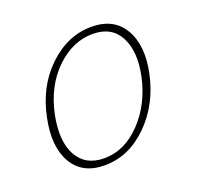

<svg xmlns="http://www.w3.org/2000/svg" viewBox="-83 -500 606 591"><g transform="rotate(-20 219.5 -204.5)"><path d="M166 3Q93 3 61.5 -51.5Q30 -106 48 -194Q67 -291 130.5 -351.5Q194 -412 272 -412Q345 -412 377 -357.5Q409 -303 391 -216Q371 -121 308 -59Q245 3 166 3ZM172 -18Q239 -18 293 -74.5Q347 -131 365 -216Q381 -293 355.5 -341.5Q330 -390 268 -390Q202 -390 147 -336.5Q92 -283 74 -195Q58 -113 84.5 -65.5Q111 -18 172 -18Z"/></g></svg>

Font: EauTestText Extralight
Style: Italic
Weight: 250
Italic angle: -12°
Designer: Christian Thalmann (Catharsis Fonts)
Version: Version 0.001;PS 000.001;hotconv 1.0.88;makeotf.lib2.5.64775